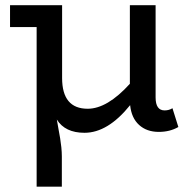

<svg xmlns="http://www.w3.org/2000/svg" viewBox="-20 -491 720 729"><path d="M634.8 -80.1 657.2 -8.8Q625 9.8 583 9.8Q537.1 9.8 508.1 -16.6Q479 -43 474.1 -91.8Q389.6 13.2 300.8 13.2Q227.1 13.2 195.8 -37.1Q197.8 -25.4 201.9 -2.2Q206.1 21 208.5 34.9Q210.9 48.8 212.9 68.1Q214.8 87.4 214.8 103V217.8H119.1V-388.2H18.1V-471.2H215.8V-194.8Q215.8 -78.1 313 -78.1Q387.2 -78.1 473.1 -172.9V-471.2H570.8V-121.1Q570.8 -71.8 605 -71.8Q621.6 -71.8 634.8 -80.1Z"/></svg>

Font: BioRhyme
Style: Regular
Weight: 400
Designer: Aoife Mooney
Foundry: Aoife Mooney Type
Version: Version 1.500;PS 001.500;hotconv 1.0.88;makeotf.lib2.5.64775